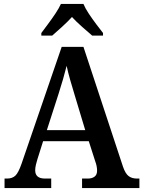

<svg xmlns="http://www.w3.org/2000/svg" viewBox="-20 -951 725 971"><path d="M3 0V-48H16Q42 -48 57.5 -62.5Q73 -77 89 -123L292 -714H402L602 -108Q614 -73 630.5 -60.5Q647 -48 672 -48H685V0H395V-48H425Q445 -48 458 -57.5Q471 -67 471 -88Q471 -99 468.5 -111.5Q466 -124 462 -134L429 -237H198L169 -145Q165 -133 161.5 -117.5Q158 -102 158 -90Q158 -48 207 -48H239V0ZM217 -293H411L358 -469Q346 -508 335 -546.5Q324 -585 317 -618Q309 -586 298.5 -549.5Q288 -513 276 -476ZM189 -784Q203 -803 222.5 -829Q242 -855 260 -882Q278 -909 288 -931H402Q411 -909 429 -882Q447 -855 466.5 -829Q486 -803 501 -784V-771H446Q424 -790 394.5 -816Q365 -842 344 -865Q323 -842 294.5 -816Q266 -790 244 -771H189Z"/></svg>

Font: Noto Serif Tamil SemiCondensed SemiBold
Style: Italic
Weight: 600
Width: 4
Italic angle: -12°
Designer: Indian Type Foundry, Tom Grace, and the Monotype Design Team
Foundry: Monotype Imaging Inc.
Version: Version 2.003; ttfautohint (v1.8.4.7-5d5b)